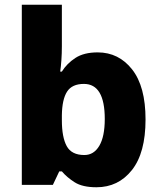

<svg xmlns="http://www.w3.org/2000/svg" viewBox="-20 -873 678 810"><path d="M241 -678Q241 -648 239 -619.5Q237 -591 234 -571H241Q262 -605 298 -628.5Q334 -652 392 -652Q481 -652 537.5 -580Q594 -508 594 -369Q594 -228 536.5 -155.5Q479 -83 387 -83Q328 -83 295 -104Q262 -125 241 -150H230L203 -93H72V-853H241ZM334 -519Q284 -519 263 -486.5Q242 -454 241 -387V-366Q241 -294 261.5 -256.5Q282 -219 336 -219Q376 -219 399 -258Q422 -297 422 -371Q422 -519 334 -519Z"/></svg>

Font: Noto Sans Telugu UI ExtraBold
Style: Regular
Weight: 800
Designer: Jelle Bosma - Monotype Design Team
Foundry: Monotype Imaging Inc.
Version: Version 2.005; ttfautohint (v1.8.4.7-5d5b)